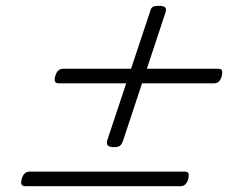

<svg xmlns="http://www.w3.org/2000/svg" viewBox="-20 -737 803 659"><path d="M372 -232Q355 -232 350 -238Q345 -244 348 -255L495 -697Q498 -710 504.5 -713.5Q511 -717 524 -717Q541 -717 546.5 -712Q552 -707 548 -694L402 -253Q398 -242 392 -237Q386 -232 372 -232ZM67 -98Q57 -98 54 -104Q51 -110 55 -124Q62 -148 82 -148H614Q625 -148 627 -141.5Q629 -135 626 -122Q619 -98 600 -98ZM182 -451Q172 -451 169 -457Q166 -463 170 -477Q177 -501 197 -501H729Q740 -501 742 -494.5Q744 -488 741 -475Q734 -451 715 -451Z"/></svg>

Font: Playwrite US Trad ExtraLight
Style: Regular
Weight: 250
Designer: Veronika Burian, José Scaglione
Foundry: TypeTogether
Version: Version 1.003